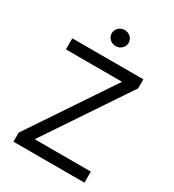

<svg xmlns="http://www.w3.org/2000/svg" viewBox="-218 -1053 1062 1174"><g transform="rotate(30 312.5 -466.0)"><path d="M63.9 0H565.3V-78.1H169L561.1 -663.4V-727.3H59.7V-649.1H456L63.9 -63.9ZM252.8 -875C252.8 -843.8 279.8 -818.2 312.5 -818.2C345.2 -818.2 372.2 -843.8 372.2 -875C372.2 -906.2 345.2 -931.8 312.5 -931.8C279.8 -931.8 252.8 -906.2 252.8 -875Z"/></g></svg>

Font: Margiela Sans
Style: Regular
Weight: 400
Designer: Stefan Endress, Andreas Faust
Version: Version 1.100;FEAKit 1.0